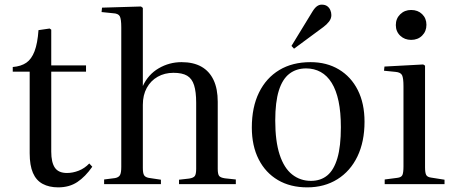

<svg xmlns="http://www.w3.org/2000/svg" viewBox="-20 -794 1965 828"><path d="M231 14Q192 14 164 -1Q136 -16 122 -48.5Q108 -81 108 -133V-485H35V-505Q71 -508 93.5 -523.5Q116 -539 129 -573Q142 -607 146 -664L194 -671L201 -666V-512H351V-485H201V-140Q201 -94 216.5 -71Q232 -48 269 -48Q294 -48 319.5 -58Q345 -68 365 -89L378 -75Q348 -32 313.5 -9Q279 14 231 14Z M429 0V-20L476 -26Q492 -29 497.5 -39Q503 -49 503 -74V-676Q503 -712 496.5 -724Q490 -736 467 -737L418 -742L420 -761L588 -766L596 -760V-425V-423Q619 -473 664.5 -499.5Q710 -526 763 -526Q814 -526 848.5 -506.5Q883 -487 901 -449Q919 -411 919 -355V-66Q919 -44 924.5 -36Q930 -28 950 -25L997 -20V0H752V-19L796 -24Q815 -27 820.5 -35.5Q826 -44 826 -66V-351Q826 -398 817 -426.5Q808 -455 787 -467.5Q766 -480 728 -480Q690 -480 660 -463Q630 -446 613 -415Q596 -384 596 -342V-70Q596 -48 601 -39Q606 -30 621 -27L674 -19V0Z M1305 14Q1232 14 1178.5 -17.5Q1125 -49 1095.5 -107Q1066 -165 1066 -244Q1066 -332 1097 -395Q1128 -458 1184.5 -492Q1241 -526 1319 -526Q1389 -526 1441.5 -494.5Q1494 -463 1523 -405.5Q1552 -348 1552 -269Q1552 -183 1521.5 -119.5Q1491 -56 1435 -21Q1379 14 1305 14ZM1321 -14Q1363 -14 1391.5 -37.5Q1420 -61 1435 -112Q1450 -163 1450 -245Q1450 -310 1440 -357.5Q1430 -405 1410.5 -436.5Q1391 -468 1363 -483.5Q1335 -499 1300 -499Q1258 -499 1228 -476Q1198 -453 1182.5 -403.5Q1167 -354 1167 -274Q1167 -185 1186 -127Q1205 -69 1240 -41.5Q1275 -14 1321 -14ZM1248 -584 1237 -596 1328 -745Q1338 -761 1347.5 -767.5Q1357 -774 1367 -774Q1382 -774 1391 -767.5Q1400 -761 1404.5 -750.5Q1409 -740 1409 -729Q1409 -714 1399 -701Q1389 -688 1374 -677Z M1639 0V-20L1693 -27Q1711 -29 1715.5 -39.5Q1720 -50 1720 -76V-422Q1720 -457 1714 -469.5Q1708 -482 1686 -484L1636 -489L1638 -507L1805 -516L1813 -511V-72Q1813 -49 1818 -39.5Q1823 -30 1840 -28L1897 -19V0ZM1753 -622Q1725 -622 1706 -640Q1687 -658 1687 -686Q1687 -714 1706 -732.5Q1725 -751 1753 -751Q1782 -751 1800.5 -733Q1819 -715 1819 -687Q1819 -659 1800.5 -640.5Q1782 -622 1753 -622Z"/></svg>

Font: Literata 60pt
Style: Regular
Weight: 400
Designer: Latin by Veronika Burian and Jose Scaglione. Greek by Irene Vlachou. Cyrillic by Vera Evstafieva.
Foundry: TypeTogether
Version: Version 3.002